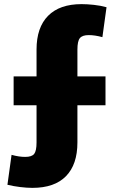

<svg xmlns="http://www.w3.org/2000/svg" viewBox="-20 -790 552 930"><path d="M137 120Q110 120 77.5 116Q45 112 16 105L36 -40Q72 -30 102 -30Q134 -30 145.5 -44.5Q157 -59 157 -100V-280H46V-420H157V-550Q157 -657 213 -713.5Q269 -770 375 -770Q402 -770 434.5 -766.5Q467 -763 496 -755L476 -610Q440 -620 410 -620Q379 -620 367 -605.5Q355 -591 355 -550V-420H491V-280H355V-100Q355 7 299.5 63.5Q244 120 137 120Z"/></svg>

Font: M PLUS 2 Black
Style: Regular
Weight: 900
Designer: Coji Morishita
Foundry: UNDERFOREST DESIGN
Version: Version 1.001